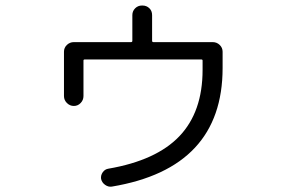

<svg xmlns="http://www.w3.org/2000/svg" viewBox="-20 -652 1040 702"><path d="M213.9 -300.8V-462.9Q213.9 -477.5 224.6 -487.8Q235.4 -498 250 -498H459Q463.9 -498 463.9 -502.9V-596.7Q463.9 -611.3 474.1 -621.6Q484.4 -631.8 499 -631.8H501Q515.6 -631.8 525.9 -622.1Q536.1 -612.3 536.1 -596.7V-502.9Q536.1 -498 541 -498H757.8Q772.5 -498 783.2 -487.8Q793.9 -477.5 793.9 -462.9V-403.3Q793.9 -37.1 388.7 30.3Q376 32.2 364.3 23.9Q352.5 15.6 349.6 2Q347.7 -10.7 355.5 -22Q363.3 -33.2 376 -35.2Q551.8 -65.4 636.2 -154.3Q720.7 -243.2 720.7 -396.5V-430.7Q720.7 -434.6 715.8 -434.6H290Q285.2 -434.6 285.2 -430.7V-300.8Q285.2 -286.1 274.9 -275.4Q264.6 -264.6 250 -264.6Q235.4 -264.6 224.6 -275.4Q213.9 -286.1 213.9 -300.8Z"/></svg>

Font: Rounded-L Mgen+ 2m regular
Style: Regular
Weight: 400
Designer: [Source Han Sans]
Ryoko NISHIZUKA  (kana & ideographs); Paul D. Hunt (Latin, Greek & Cyrillic); Wenlong ZHANG  (bopomofo
Version: Version 1.059.20150602